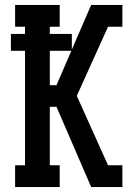

<svg xmlns="http://www.w3.org/2000/svg" viewBox="-20 -755 540 775"><path d="M41 0V-88H81V-550H24V-618H81V-647H41V-735H221V-647H181V-618H270V-555L348 -735H474V-647H416L290 -368L416 -88H474V0H348L208 -324H181V-88H221V0ZM208 -411 268 -550H181V-411Z"/></svg>

Font: Iosevka Curly Slab Semibold
Style: Regular
Weight: 600
Monospace: yes
Designer: Belleve Invis
Foundry: Belleve Invis
Version: Version 22.1.2; ttfautohint (v1.8.4)